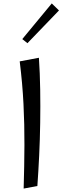

<svg xmlns="http://www.w3.org/2000/svg" viewBox="-20 -1092 364 1120"><path d="M118 8Q122 -126 122.5 -246Q123 -366 117 -485.5Q111 -605 95 -734L207 -755Q213 -665 214.5 -569Q216 -473 214.5 -375.5Q213 -278 208.5 -184.5Q204 -91 198 -7ZM140 -840 110 -864 282 -1072 324 -1031Z"/></svg>

Font: Marhey Light
Style: Regular
Weight: 300
Designer: Nur Syamsi & Bustanul Arifin
Foundry: Namelatype
Version: Version 1.000